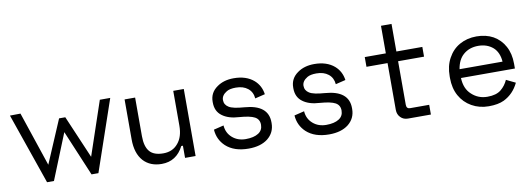

<svg xmlns="http://www.w3.org/2000/svg" viewBox="-57 -1043 3854 1399"><g transform="rotate(-10 1870.5 -343.0)"><path d="M252 0H201L19 -525L97 -526L241 -97L221 -98L368 -443H414L562 -97L539 -96L684 -525H761L581 0H530L377 -364L398 -362Z M1222 -90H1210Q1157 14 1048 14Q963 14 913 -40Q862 -97 862 -200V-496H940V-210Q940 -133 972 -96Q1003 -60 1073 -60Q1142 -60 1182 -109Q1222 -156 1222 -238V-496H1300V0H1222Z M1598 -313Q1627 -294 1712 -288Q1887 -275 1887 -146V-140Q1887 -70 1833 -27Q1780 14 1691 14Q1584 14 1523 -42Q1470 -92 1465 -166L1539 -184Q1543 -128 1583 -93Q1623 -58 1682 -58Q1742 -58 1776 -80Q1809 -101 1809 -142Q1809 -182 1776 -200Q1743 -218 1663 -224Q1583 -228 1537 -263Q1491 -297 1491 -362V-368Q1491 -435 1547 -474Q1597 -510 1671 -510Q1763 -510 1819 -462Q1866 -421 1875 -356L1801 -338Q1797 -386 1763 -413Q1729 -440 1675 -440Q1630 -440 1607 -426Q1567 -402 1567 -367Q1567 -332 1598 -313Z M2194 -313Q2223 -294 2308 -288Q2483 -275 2483 -146V-140Q2483 -70 2429 -27Q2376 14 2287 14Q2180 14 2119 -42Q2066 -92 2061 -166L2135 -184Q2139 -128 2179 -93Q2219 -58 2278 -58Q2338 -58 2372 -80Q2405 -101 2405 -142Q2405 -182 2372 -200Q2339 -218 2259 -224Q2179 -228 2133 -263Q2087 -297 2087 -362V-368Q2087 -435 2143 -474Q2193 -510 2267 -510Q2359 -510 2415 -462Q2462 -421 2471 -356L2397 -338Q2393 -386 2359 -413Q2325 -440 2271 -440Q2226 -440 2203 -426Q2163 -402 2163 -367Q2163 -332 2194 -313Z M2639 -424V-496H2795V-700H2873V-496H3065V-424H2873V-102Q2873 -72 2900 -72H3041V0H2872Q2838 0 2817 -22Q2795 -44 2795 -78V-424Z M3581 -7Q3537 14 3468 14Q3398 14 3342 -18Q3286 -50 3255 -106Q3224 -162 3224 -238V-250Q3224 -327 3255 -383Q3287 -442 3341 -472Q3396 -503 3466 -503Q3536 -503 3589 -474Q3643 -443 3672 -389Q3702 -334 3702 -260V-224H3303Q3306 -144 3354 -101Q3402 -56 3470 -56Q3536 -56 3571 -85Q3605 -113 3623 -154L3691 -121Q3654 -43 3581 -7ZM3304 -289H3622Q3617 -358 3576 -395Q3532 -433 3467 -433Q3401 -433 3357 -395Q3315 -359 3304 -289Z"/></g></svg>

Font: Rilu
Style: Regular
Weight: 500
Designer: Alí Sinisterra
Foundry: Alí Sinisterra
Version: 0.1